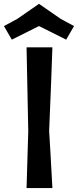

<svg xmlns="http://www.w3.org/2000/svg" viewBox="-67 -960 397 979"><path d="M131.8 -940.4 20.5 -863.3 -46.9 -827.1 -6.8 -757.8 131.8 -827.1 270.5 -757.8 310.5 -827.1 243.2 -863.3ZM183.6 -292C191.4 -482.4 197.3 -624 200.2 -718.8C141.6 -718.8 97.7 -718.8 68.4 -718.8C72.3 -529.3 75.2 -386.7 77.1 -292C73.2 -162.1 70.3 -65.4 68.4 -1C127 -1 170.9 -1 200.2 -1C193.4 -130.9 187.5 -227.5 183.6 -292Z"/></svg>

Font: DropForged
Style: Regular
Weight: 400
Designer: Antoine
Version: Version 1.0